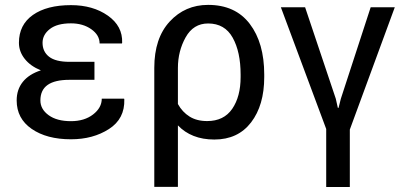

<svg xmlns="http://www.w3.org/2000/svg" viewBox="-20 -558 1645 782"><path d="M262.7 -232.9Q203.6 -232.9 174.1 -212.2Q144.5 -191.4 144.5 -148.9Q144.5 -113.3 178 -88.9Q211.4 -64.5 269 -64.5Q323.7 -64.5 359.1 -91.8Q394.5 -119.1 394.5 -156.2H485.4L486.3 -153.3Q488.8 -74.2 423.8 -32.5Q358.9 9.3 269 9.3Q170.4 9.3 109.1 -33Q47.9 -75.2 47.9 -148.9Q47.9 -193.4 73 -224.6Q98.1 -255.9 146.5 -271.5Q104 -288.6 80.6 -318.4Q57.1 -348.1 57.1 -383.8Q57.1 -457 114 -497.1Q170.9 -537.1 269 -537.1Q358.4 -537.1 419.2 -494.4Q480 -451.7 477.5 -383.8L476.6 -380.9H385.7Q385.7 -415 351.8 -439Q317.9 -462.9 269 -462.9Q212.4 -462.9 182.9 -439.7Q153.3 -416.5 153.3 -383.8Q153.3 -347.7 179.9 -326.9Q206.5 -306.2 262.7 -306.2H364.7V-232.9Z M1056.2 -244.1Q1056.2 -129.4 1002.7 -59.6Q949.2 10.3 853 10.3Q805.7 10.3 768.6 -4.4Q731.4 -19 704.6 -47.4V203.1H608.4V-281.2V-281.7Q608.4 -402.3 671.1 -470.2Q733.9 -538.1 827.6 -538.1Q938.5 -538.1 997.3 -460.7Q1056.2 -383.3 1056.2 -254.4ZM960 -254.4Q960 -346.7 927.7 -404.5Q895.5 -462.4 827.6 -462.4Q767.6 -462.4 736.1 -406Q704.6 -349.6 704.6 -281.2V-134.3Q722.7 -101.6 752 -83.3Q781.2 -64.9 823.7 -64.9Q891.6 -64.9 925.8 -114.7Q960 -164.6 960 -244.1Z M1489.7 -528.3H1587.9L1404.8 -30.3V203.6H1308.6V-32.7L1124 -528.3H1222.7L1347.7 -155.8L1356 -118.7H1358.9L1368.2 -155.8Z"/></svg>

Font: GeogebraSans
Style: Regular
Weight: 400
Designer: Google
Version: Version 1.100140; 2013